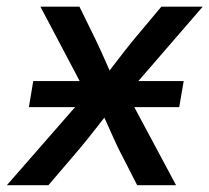

<svg xmlns="http://www.w3.org/2000/svg" viewBox="-48 -542 613 562"><path d="M36.6 -228.5 49.3 -304.7H489.7L476.6 -228.5ZM-27.8 0 235.4 -301.3 223.1 -232.9 70.3 -522.5H184.6L230.5 -428.7Q246.6 -395.5 260.5 -363.5Q274.4 -331.5 288.6 -299.8H244.6Q270 -331.5 294.2 -363.5Q318.4 -395.5 345.7 -428.7L424.3 -522.5H545.4L294.4 -232.4L306.6 -300.3L467.3 0H353.5L298.8 -106.9Q283.2 -139.6 269.8 -170.4Q256.3 -201.2 241.2 -231.9H284.2Q259.8 -201.2 236.1 -170.4Q212.4 -139.6 185.1 -106.9L93.8 0Z"/></svg>

Font: Inter 28pt Medium
Style: Italic
Weight: 500
Italic angle: -9.3988°
Designer: Rasmus Andersson
Foundry: rsms
Version: Version 4.001;git-66647c0bb